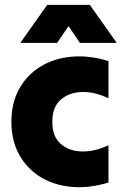

<svg xmlns="http://www.w3.org/2000/svg" viewBox="-20 -762 516 793"><path d="M27 -259Q27 -259 27 -259Q27 -259 27 -259Q27 -335 58 -392.5Q89 -450 144 -485Q199 -520 272 -527.5Q345 -535 428 -510Q428 -472 428 -433Q428 -394 428 -356Q370 -384 317 -382Q264 -380 230 -349.5Q196 -319 196 -259Q196 -199 230 -168.5Q264 -138 317 -136.5Q370 -135 428 -162Q428 -124 428 -85Q428 -46 428 -8Q345 17 272 9.5Q199 2 144 -33Q89 -68 58 -125.5Q27 -183 27 -259ZM64 -585Q92 -624 119.5 -663.5Q147 -703 175 -742Q219 -742 263.5 -742Q308 -742 351 -742Q379 -703 406.5 -663.5Q434 -624 462 -585Q425 -585 386.5 -585Q348 -585 310 -585Q298 -602 286.5 -619.5Q275 -637 263 -654Q251 -637 239.5 -619.5Q228 -602 216 -585Q179 -585 140.5 -585Q102 -585 64 -585Z"/></svg>

Font: Tilt Warp
Style: Regular
Weight: 400
Designer: Andy Clymer
Foundry: Andy Clymer
Version: Version 1.000